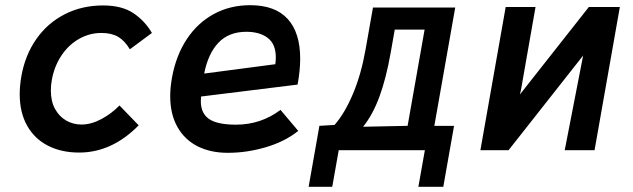

<svg xmlns="http://www.w3.org/2000/svg" viewBox="-20 -579 2440 740"><path d="M56 -216Q56 -247.5 62 -283.5Q76.5 -366.5 120 -428.5Q163.5 -490.5 229.8 -524.2Q296 -558 377 -558Q450 -558 494.2 -528.2Q538.5 -498.5 565.5 -452L480.5 -389Q461 -422 435.5 -437Q410 -452 371 -452Q325 -452 284.8 -429.2Q244.5 -406.5 216.8 -365Q189 -323.5 179.5 -269.5Q176 -250 176 -230Q176 -188.5 192.2 -159Q208.5 -129.5 235.5 -114.2Q262.5 -99 294 -99Q331.5 -99 371 -120.2Q410.5 -141.5 440.5 -172.5L514.5 -96Q411.5 9 285 9Q216.5 9 164.8 -17.5Q113 -44 84.5 -94.8Q56 -145.5 56 -216Z M636 -209Q636 -241 643 -280.5Q658.5 -365.5 700 -428.2Q741.5 -491 804.2 -525Q867 -559 944 -559Q1040.5 -559 1088.8 -506Q1137 -453 1137 -352.5Q1137 -308.5 1127 -253L755 -207Q754 -195 754 -189.5Q754 -142 786 -120.2Q818 -98.5 889.5 -98.5Q985.5 -98.5 1061 -155.5L1129.5 -74.5Q1078.5 -33.5 1005.2 -11.8Q932 10 858 10Q791.5 10 741.5 -15.2Q691.5 -40.5 663.8 -89.8Q636 -139 636 -209ZM1043 -358Q1043 -409 1012 -432.8Q981 -456.5 929.5 -456.5Q862 -456.5 822 -414.5Q782 -372.5 767 -295.5L1041 -331.5Q1043 -344 1043 -358Z M1211 -94 1269.5 -97.5Q1308.5 -142 1340.2 -217Q1372 -292 1389 -388.5L1417.5 -550H1734.5L1654 -94H1730L1688.5 141H1592.5L1617.5 0H1285.5L1260.5 141H1169.5ZM1551 -94 1616.5 -465H1501.5L1485.5 -374.5Q1468 -275.5 1442.2 -206Q1416.5 -136.5 1379.5 -90.5Z M1929 -552H2044L1987.5 -230L1983.5 -214.5L2249.5 -552H2369L2271.5 0H2156.5L2227.5 -365L1940 0H1831.5Z"/></svg>

Font: JuliaMono
Style: Bold Italic
Weight: 700
Italic angle: -9°
Monospace: yes
Designer: cormullion
Foundry: corm
Version: Version 0.057; ttfautohint (v1.8.4)